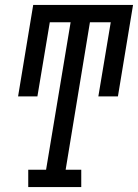

<svg xmlns="http://www.w3.org/2000/svg" viewBox="-20 -755 557 775"><path d="M94 0V-70H166L265 -665H181L131 -366H53L114 -735H517L456 -366H377L427 -665H343L245 -70H308V0Z"/></svg>

Font: Iosevka Curly Slab Oblique
Style: Regular
Weight: 400
Italic angle: -9°
Monospace: yes
Designer: Belleve Invis
Foundry: Belleve Invis
Version: Version 11.1.0; ttfautohint (v1.8.3)